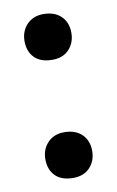

<svg xmlns="http://www.w3.org/2000/svg" viewBox="-66 -535 358 589"><g transform="rotate(-10 113.0 -240.5)"><path d="M40 -56Q40 -87 59.5 -107.5Q79 -128 111 -128Q146 -128 166 -108.5Q186 -89 186 -57Q186 -26 167 -5.5Q148 15 115 15Q78 15 59 -4.5Q40 -24 40 -56ZM40 -424Q40 -455 59.5 -475.5Q79 -496 111 -496Q146 -496 166 -476.5Q186 -457 186 -425Q186 -394 167 -373.5Q148 -353 115 -353Q78 -353 59 -372.5Q40 -392 40 -424Z"/></g></svg>

Font: Bree Serif
Style: Regular
Weight: 400
Designer: Veronika Burian, Jos Scaglione
Foundry: TypeTogether
Version: Version 1.001